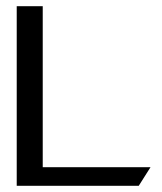

<svg xmlns="http://www.w3.org/2000/svg" viewBox="-20 -600 523 620"><path d="M34 0H428L466 -60H118V-580H34Z"/></svg>

Font: Charger Sport
Style: DfBdExt
Weight: 400
Designer: Jasper
Foundry: Cannot Into Space Fonts
Version: Version 1.1